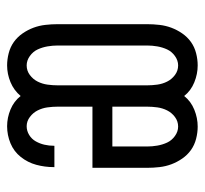

<svg xmlns="http://www.w3.org/2000/svg" viewBox="-38 -530 576 540"><g transform="rotate(90 250.0 -260.0)"><path d="M164 8Q147 8 129.5 3.5Q112 -1 98 -11Q84 -21 74 -35.5Q64 -50 58 -66Q52 -82 50 -99.5Q48 -117 48 -134V-386Q48 -403 50 -420.5Q52 -438 58 -454Q64 -470 74 -484.5Q84 -499 98 -509Q112 -519 129.5 -523.5Q147 -528 164 -528Q188 -528 211.5 -518.5Q235 -509 250 -490Q265 -509 288.5 -518.5Q312 -528 336 -528Q353 -528 370.5 -523.5Q388 -519 402 -509Q416 -499 426 -484.5Q436 -470 442 -454Q448 -438 450 -420.5Q452 -403 452 -386V-232H280V-134Q280 -120 282 -105.5Q284 -91 290.5 -78Q297 -65 309 -56Q321 -47 335 -47Q348 -47 359.5 -54Q371 -61 377.5 -72.5Q384 -84 387 -97Q390 -110 390 -124V-125H450V-123Q450 -98 443.5 -74Q437 -50 421.5 -30.5Q406 -11 383 -1.5Q360 8 335 8Q311 8 288 -1.5Q265 -11 250 -30Q234 -11 211 -1.5Q188 8 164 8ZM392 -288V-386Q392 -400 389.5 -414.5Q387 -429 381 -442Q375 -455 362.5 -464Q350 -473 336 -473Q321 -473 309 -464Q297 -455 290.5 -442Q284 -429 282 -414.5Q280 -400 280 -386V-288ZM164 -47Q179 -47 191 -56Q203 -65 209.5 -78Q216 -91 218 -105.5Q220 -120 220 -134V-386Q220 -400 218 -414.5Q216 -429 209.5 -442Q203 -455 191 -464Q179 -473 164 -473Q150 -473 137.5 -464Q125 -455 119 -442Q113 -429 110.5 -414.5Q108 -400 108 -386V-134Q108 -120 110.5 -105.5Q113 -91 119 -78Q125 -65 137.5 -56Q150 -47 164 -47Z"/></g></svg>

Font: Iosevka Curly Light
Style: Regular
Weight: 300
Monospace: yes
Designer: Belleve Invis
Foundry: Belleve Invis
Version: Version 22.1.2; ttfautohint (v1.8.4)